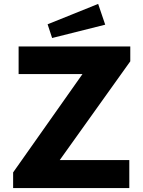

<svg xmlns="http://www.w3.org/2000/svg" viewBox="-20 -960 728 980"><path d="M481 -940 223 -836 246 -766 517 -834ZM47 0H640V-143H285L645 -647V-723H75V-582H401L47 -80Z"/></svg>

Font: United Sans ExtraBold
Style: Regular
Weight: 800
Designer: Pablo Impallari, Rodrigo Fuenzalida (Modified by Dan O. Williams)
Version: Version 1.000;PS 001.000;hotconv 1.0.88;makeotf.lib2.5.64775